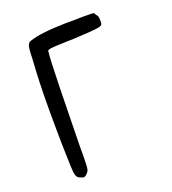

<svg xmlns="http://www.w3.org/2000/svg" viewBox="-140 -847 878 982"><g transform="rotate(-20 299.0 -355.5)"><path d="M98.6 -307.6V-351.6Q98.6 -505.9 107.4 -627Q108.4 -681.6 113.8 -698.2Q119.1 -714.8 132.8 -717.8Q160.2 -727.5 206.1 -733.4Q252 -739.3 329.1 -741.2H370.1Q396.5 -741.2 421.9 -742.2Q461.9 -742.2 472.2 -741.7Q482.4 -741.2 486.3 -736.3Q487.3 -731.4 490.7 -728Q494.1 -724.6 497.1 -719.7Q500 -712.9 500.5 -703.1Q501 -693.4 501 -690.4Q501 -679.7 499 -673.8Q496.1 -664.1 462.9 -660.2Q429.7 -656.2 345.7 -652.3Q236.3 -649.4 216.3 -646.5Q196.3 -643.6 196.3 -636.7Q196.3 -635.7 197.3 -634.8Q192.4 -606.4 188.5 -439Q184.6 -271.5 182.6 -134.8Q182.6 -47.9 181.2 -23.9Q179.7 0 176.8 5.9Q170.9 16.6 162.6 23.9Q154.3 31.2 146.5 31.2Q144.5 31.2 139.2 29.3Q133.8 27.3 129.9 25.4Q115.2 21.5 109.9 6.8Q104.5 -7.8 103.5 -45.9Q98.6 -174.8 98.6 -307.6Z"/></g></svg>

Font: JasonHandwriting4
Style: Regular
Weight: 400
Version: Version 1.01.21